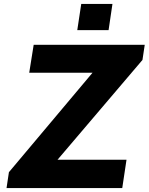

<svg xmlns="http://www.w3.org/2000/svg" viewBox="-20 -949 750 969"><path d="M13 0 25 -80 447 -582H127.5L150 -723H710.5L699 -646.5L270.5 -143H618.5L597 0ZM370 -797 390 -929H547.5L528 -797Z"/></svg>

Font: Public Sans Thin ExtraBold
Style: Italic
Weight: 800
Italic angle: -8°
Version: Version 2.001